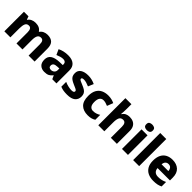

<svg xmlns="http://www.w3.org/2000/svg" viewBox="360 -2375 3808 3808"><g transform="rotate(45 2264.0 -471.5)"><path d="M729 -652Q823 -652 871.5 -604.5Q920 -557 920 -451V-93H752V-404Q752 -464 733.5 -491.5Q715 -519 677 -519Q624 -519 602 -477.5Q580 -436 580 -360V-93H412V-404Q412 -519 338 -519Q282 -519 261.5 -473.5Q241 -428 241 -343V-93H72V-642H200L224 -573H231Q254 -611 296.5 -631.5Q339 -652 393 -652Q511 -652 558 -574H568Q594 -613 637 -632.5Q680 -652 729 -652Z M1308 -653Q1415 -653 1474 -603Q1533 -553 1533 -457V-93H1416L1383 -167H1379Q1344 -122 1305 -102.5Q1266 -83 1198 -83Q1125 -83 1077 -126Q1029 -169 1029 -259Q1029 -346 1090.5 -388.5Q1152 -431 1271 -436L1365 -439V-455Q1365 -495 1344.5 -513Q1324 -531 1288 -531Q1252 -531 1213 -519.5Q1174 -508 1134 -491L1083 -603Q1128 -627 1185 -640Q1242 -653 1308 -653ZM1314 -341Q1251 -339 1226 -318.5Q1201 -298 1201 -263Q1201 -232 1219 -218Q1237 -204 1265 -204Q1307 -204 1336 -229.5Q1365 -255 1365 -299V-343Z M2070 -259Q2070 -178 2013.5 -130.5Q1957 -83 1837 -83Q1779 -83 1735.5 -90Q1692 -97 1648 -115V-251Q1696 -229 1748 -217.5Q1800 -206 1836 -206Q1874 -206 1891 -216Q1908 -226 1908 -244Q1908 -257 1899.5 -267Q1891 -277 1865.5 -289.5Q1840 -302 1790 -323Q1741 -344 1709.5 -366Q1678 -388 1662.5 -418.5Q1647 -449 1647 -495Q1647 -573 1707.5 -612.5Q1768 -652 1868 -652Q1921 -652 1968 -641Q2015 -630 2065 -607L2017 -493Q1976 -511 1937.5 -522Q1899 -533 1868 -533Q1810 -533 1810 -503Q1810 -492 1818.5 -482.5Q1827 -473 1851.5 -462Q1876 -451 1923 -431Q1970 -412 2003 -390.5Q2036 -369 2053 -338Q2070 -307 2070 -259Z M2417 -83Q2293 -83 2223 -150.5Q2153 -218 2153 -365Q2153 -465 2188.5 -528.5Q2224 -592 2287 -622Q2350 -652 2431 -652Q2485 -652 2528.5 -641Q2572 -630 2606 -613L2557 -486Q2522 -501 2492 -509.5Q2462 -518 2431 -518Q2380 -518 2352 -480Q2324 -442 2324 -366Q2324 -289 2353 -253.5Q2382 -218 2432 -218Q2476 -218 2514.5 -230.5Q2553 -243 2588 -266V-128Q2554 -106 2514 -94.5Q2474 -83 2417 -83Z M2876 -720Q2876 -670 2873 -630.5Q2870 -591 2868 -573H2877Q2903 -616 2942.5 -634Q2982 -652 3032 -652Q3089 -652 3133.5 -631Q3178 -610 3203 -566Q3228 -522 3228 -451V-93H3059V-404Q3059 -519 2981 -519Q2921 -519 2898.5 -473.5Q2876 -428 2876 -344V-93H2707V-853H2876Z M3456 -860Q3492 -860 3519 -844Q3546 -828 3546 -782Q3546 -737 3519 -720.5Q3492 -704 3456 -704Q3418 -704 3391.5 -720.5Q3365 -737 3365 -782Q3365 -828 3391.5 -844Q3418 -860 3456 -860ZM3539 -642V-93H3371V-642Z M3853 -93H3684V-853H3853Z M4234 -652Q4350 -652 4418 -588.5Q4486 -525 4486 -402V-324H4139Q4141 -270 4174 -238Q4207 -206 4268 -206Q4320 -206 4363.5 -216Q4407 -226 4453 -248V-123Q4412 -102 4366.5 -92.5Q4321 -83 4254 -83Q4171 -83 4106.5 -113Q4042 -143 4005.5 -205.5Q3969 -268 3969 -364Q3969 -461 4002 -525Q4035 -589 4094.5 -620.5Q4154 -652 4234 -652ZM4237 -535Q4198 -535 4172.5 -510.5Q4147 -486 4142 -433H4331Q4330 -476 4307 -505.5Q4284 -535 4237 -535Z"/></g></svg>

Font: Noto Sans Kannada UI ExtraBold
Style: Regular
Weight: 800
Designer: Jelle Bosma - Monotype Design Team
Foundry: Monotype Imaging Inc.
Version: Version 2.005; ttfautohint (v1.8.4.7-5d5b)